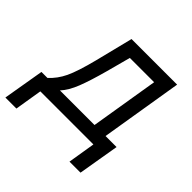

<svg xmlns="http://www.w3.org/2000/svg" viewBox="-230 -710 1032 1032"><g transform="rotate(45 286.0 -194.0)"><path d="M-52.6 156.2 -12.8 -78.1H32.7Q72.4 -114 97.3 -166Q122.2 -218 150.6 -329.5L204.5 -545.5H551.1L474.4 -78.1H558.2L518.5 156.2H434.7L460.2 0H56.8L31.2 156.2ZM127.8 -78.1H390.6L454.5 -467.3H269.9L233 -329.5Q206.3 -231.5 183.1 -172.2Q159.8 -112.9 127.8 -78.1Z"/></g></svg>

Font: Karasuma Gothic
Style: Italic
Weight: 400
Italic angle: -9.39999°
Designer: Rasmus Andersson / Ryoko Nishizuka
Foundry: Genbu
Version: Version 1.00